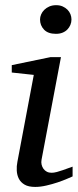

<svg xmlns="http://www.w3.org/2000/svg" viewBox="-20 -717 306 749"><path d="M263.2 -28.8Q257.3 -26.4 241.7 -19.5Q226.1 -12.7 205.1 -5.6Q184.1 1.5 160.9 6.8Q137.7 12.2 117.2 12.2Q91.3 12.2 76.2 3.4Q61 -5.4 53.7 -19.5Q46.4 -33.7 45.4 -51.3Q44.4 -68.8 47.9 -85.9L111.8 -424.8L25.9 -434.1V-462.9L176.8 -494.1H217.8L142.1 -94.2Q140.1 -84 142.3 -74.7Q144.5 -65.4 149.7 -58.3Q154.8 -51.3 162.8 -47.1Q170.9 -43 181.2 -43Q189.9 -43 201.9 -46.1Q213.9 -49.3 225.8 -53.5Q237.8 -57.6 248 -61.5Q258.3 -65.4 263.2 -66.9ZM258.8 -641.1Q258.8 -629.9 254.6 -619.9Q250.5 -609.9 242.9 -602.1Q235.4 -594.2 224.1 -589.6Q212.9 -585 198.2 -585Q167.5 -585 151.9 -601.3Q136.2 -617.7 136.2 -641.1Q136.2 -650.9 140.4 -660.6Q144.5 -670.4 152.6 -678.5Q160.6 -686.5 172.4 -691.7Q184.1 -696.8 199.2 -696.8Q213.4 -696.8 224.4 -691.9Q235.4 -687 243.2 -679.2Q251 -671.4 254.9 -661.4Q258.8 -651.4 258.8 -641.1Z"/></svg>

Font: Charis SIL Viet
Style: Italic
Weight: 400
Italic angle: -11°
Foundry: SIL International
Version: Version 5.000